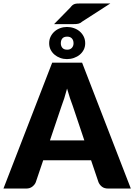

<svg xmlns="http://www.w3.org/2000/svg" viewBox="-33 -1091 777 1111"><path d="M0 0ZM724 0H593Q571 0 557.5 -10.2Q544 -20.5 537 -36.5L494 -163.5H217L174 -36.5Q168.5 -22.5 154.2 -11.2Q140 0 119 0H-13L269 -728.5H442ZM256 -278.5H455L388 -478Q380.5 -497 372 -522.8Q363.5 -548.5 355 -578.5Q347 -548 338.8 -522Q330.5 -496 323 -477ZM251.5 -840.5Q251.5 -862 260 -879.2Q268.5 -896.5 282.8 -909Q297 -921.5 315.5 -928.2Q334 -935 354.5 -935Q375.5 -935 394.8 -928.2Q414 -921.5 428.5 -909Q443 -896.5 451.5 -879.2Q460 -862 460 -840.5Q460 -820 451.5 -803.2Q443 -786.5 428.5 -774.5Q414 -762.5 394.8 -755.8Q375.5 -749 354.5 -749Q334 -749 315.5 -755.8Q297 -762.5 282.8 -774.5Q268.5 -786.5 260 -803.2Q251.5 -820 251.5 -840.5ZM319 -840.5Q319 -824.5 328 -814Q337 -803.5 356 -803.5Q373 -803.5 382.8 -814Q392.5 -824.5 392.5 -840.5Q392.5 -858.5 382.8 -868.8Q373 -879 356 -879Q337 -879 328 -868.8Q319 -858.5 319 -840.5ZM605.5 -1071 444 -967Q438 -961.5 432.5 -958.5Q427 -955.5 421 -954Q415 -952.5 408.2 -952Q401.5 -951.5 393 -951.5H280L374.5 -1048Q380.5 -1056 386.2 -1060.8Q392 -1065.5 398.8 -1067.8Q405.5 -1070 414.2 -1070.5Q423 -1071 434.5 -1071Z"/></svg>

Font: Lato Black
Style: Regular
Weight: 900
Designer: Lukasz Dziedzic
Foundry: tyPoland Lukasz Dziedzic
Version: Version 2.007; 2014-02-27